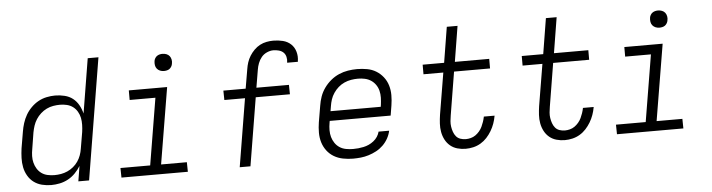

<svg xmlns="http://www.w3.org/2000/svg" viewBox="-46 -946 4293 1158"><g transform="rotate(-5 2100.0 -367.5)"><path d="M224 8Q195 8 167.5 1Q140 -6 118.5 -22Q97 -38 83 -62Q69 -86 63.5 -113.5Q58 -141 59 -170Q60 -199 64 -228L81 -328Q85 -353 93 -378.5Q101 -404 114.5 -427.5Q128 -451 148 -471Q168 -491 191.5 -504Q215 -517 241.5 -522.5Q268 -528 293 -528Q322 -528 350.5 -521Q379 -514 400 -497.5Q421 -481 434.5 -457Q448 -433 455 -405L509 -735H574L453 0H388L403 -92Q389 -69 369.5 -49Q350 -29 326 -16Q302 -3 275.5 2.5Q249 8 224 8ZM248 -50Q268 -50 288 -53.5Q308 -57 327 -65.5Q346 -74 362.5 -87.5Q379 -101 391 -118.5Q403 -136 410 -155.5Q417 -175 420 -195L437 -295Q440 -316 440.5 -338Q441 -360 437 -380Q433 -400 422.5 -418Q412 -436 396 -448Q380 -460 359.5 -465Q339 -470 318 -470Q298 -470 277 -466.5Q256 -463 236.5 -453.5Q217 -444 200.5 -429Q184 -414 172.5 -396Q161 -378 154.5 -358.5Q148 -339 144 -318L128 -218Q124 -197 123.5 -176Q123 -155 128 -135.5Q133 -116 143.5 -99Q154 -82 170 -70.5Q186 -59 206.5 -54.5Q227 -50 248 -50Z M1051 0H649L648 -58H828L895 -462H739V-520H971L894 -58H1050ZM961 -618Q948 -618 937 -622.5Q926 -627 918.5 -636Q911 -645 909 -657.5Q907 -670 909 -683Q910 -691 915 -699.5Q920 -708 927.5 -713Q935 -718 943.5 -720Q952 -722 960 -722Q973 -722 984.5 -717.5Q996 -713 1003 -704Q1010 -695 1012.5 -682.5Q1015 -670 1012 -657Q1011 -649 1006 -640.5Q1001 -632 994 -627Q987 -622 978 -620Q969 -618 961 -618Z M1430 0H1365L1433 -412H1308L1307 -469H1442L1462 -586Q1465 -606 1471.5 -626Q1478 -646 1489.5 -664.5Q1501 -683 1517 -699Q1533 -715 1552 -725Q1571 -735 1592 -739Q1613 -743 1633 -743Q1663 -743 1691 -736Q1719 -729 1739 -710.5Q1759 -692 1767 -664Q1775 -636 1770 -607V-603H1705V-605Q1708 -622 1704 -638.5Q1700 -655 1689 -665.5Q1678 -676 1661.5 -680.5Q1645 -685 1628 -685Q1609 -685 1589 -676Q1569 -667 1556 -651Q1543 -635 1535.5 -615.5Q1528 -596 1525 -576L1507 -469H1704L1705 -412H1498Z M2051 8Q2020 8 1990 2Q1960 -4 1935.5 -18.5Q1911 -33 1893.5 -56Q1876 -79 1867.5 -107Q1859 -135 1859 -166Q1859 -197 1864 -228L1881 -328Q1885 -355 1894.5 -382Q1904 -409 1921.5 -433.5Q1939 -458 1962 -477Q1985 -496 2011.5 -507.5Q2038 -519 2066 -523.5Q2094 -528 2121 -528Q2152 -528 2182 -522.5Q2212 -517 2236.5 -502Q2261 -487 2279 -464Q2297 -441 2305.5 -413Q2314 -385 2314 -354Q2314 -323 2309 -292L2299 -231H1930L1928 -219Q1924 -197 1924 -175Q1924 -153 1929.5 -133.5Q1935 -114 1946.5 -97Q1958 -80 1975 -69Q1992 -58 2013 -54Q2034 -50 2056 -50Q2072 -50 2087.5 -51.5Q2103 -53 2119.5 -56.5Q2136 -60 2151.5 -67Q2167 -74 2181 -85Q2195 -96 2204.5 -110.5Q2214 -125 2218 -141H2282Q2277 -117 2264.5 -94.5Q2252 -72 2233.5 -54Q2215 -36 2192.5 -24Q2170 -12 2146 -4.5Q2122 3 2098 5.5Q2074 8 2051 8ZM1940 -289H2244L2246 -301Q2249 -323 2249.5 -344.5Q2250 -366 2245 -386Q2240 -406 2228.5 -422.5Q2217 -439 2200.5 -450Q2184 -461 2163.5 -465.5Q2143 -470 2122 -470Q2101 -470 2080 -466.5Q2059 -463 2039 -454Q2019 -445 2002.5 -430.5Q1986 -416 1973.5 -397.5Q1961 -379 1954.5 -359Q1948 -339 1945 -319Z M2733 8Q2707 8 2682.5 1Q2658 -6 2639.5 -21.5Q2621 -37 2609.5 -59Q2598 -81 2593.5 -106Q2589 -131 2590.5 -157Q2592 -183 2596 -210L2638 -462H2518V-520H2648L2683 -735H2748L2713 -520H2921V-462H2703L2660 -200Q2657 -183 2655.5 -166Q2654 -149 2656.5 -132.5Q2659 -116 2664.5 -100.5Q2670 -85 2680 -73Q2690 -61 2705.5 -55.5Q2721 -50 2739 -50Q2753 -50 2768.5 -54Q2784 -58 2797 -67Q2810 -76 2821 -89Q2832 -102 2838.5 -116Q2845 -130 2850 -144.5Q2855 -159 2858 -174V-176H2923V-174Q2919 -151 2911 -128.5Q2903 -106 2890.5 -85Q2878 -64 2861.5 -46Q2845 -28 2824 -15.5Q2803 -3 2779.5 2.5Q2756 8 2733 8Z M3333 8Q3307 8 3282.5 1Q3258 -6 3239.5 -21.5Q3221 -37 3209.5 -59Q3198 -81 3193.5 -106Q3189 -131 3190.5 -157Q3192 -183 3196 -210L3238 -462H3118V-520H3248L3283 -735H3348L3313 -520H3521V-462H3303L3260 -200Q3257 -183 3255.5 -166Q3254 -149 3256.5 -132.5Q3259 -116 3264.5 -100.5Q3270 -85 3280 -73Q3290 -61 3305.5 -55.5Q3321 -50 3339 -50Q3353 -50 3368.5 -54Q3384 -58 3397 -67Q3410 -76 3421 -89Q3432 -102 3438.5 -116Q3445 -130 3450 -144.5Q3455 -159 3458 -174V-176H3523V-174Q3519 -151 3511 -128.5Q3503 -106 3490.5 -85Q3478 -64 3461.5 -46Q3445 -28 3424 -15.5Q3403 -3 3379.5 2.5Q3356 8 3333 8Z M4051 0H3649L3648 -58H3828L3895 -462H3739V-520H3971L3894 -58H4050ZM3961 -618Q3948 -618 3937 -622.5Q3926 -627 3918.5 -636Q3911 -645 3909 -657.5Q3907 -670 3909 -683Q3910 -691 3915 -699.5Q3920 -708 3927.5 -713Q3935 -718 3943.5 -720Q3952 -722 3960 -722Q3973 -722 3984.5 -717.5Q3996 -713 4003 -704Q4010 -695 4012.5 -682.5Q4015 -670 4012 -657Q4011 -649 4006 -640.5Q4001 -632 3994 -627Q3987 -622 3978 -620Q3969 -618 3961 -618Z"/></g></svg>

Font: Iosevka Light Extended Oblique
Style: Regular
Weight: 300
Width: 7
Italic angle: -9°
Monospace: yes
Designer: Belleve Invis
Foundry: Belleve Invis
Version: Version 32.5.0; ttfautohint (v1.8.4)